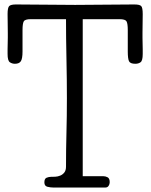

<svg xmlns="http://www.w3.org/2000/svg" viewBox="-20 -841 675 861"><path d="M118 -755Q92 -755 86.5 -745Q81 -735 81 -706V-610Q81 -578 73.5 -566.5Q66 -555 47 -555Q34 -555 24 -562Q14 -569 14 -599Q14 -607 14 -619.5Q14 -632 14.5 -645.5Q15 -659 15 -672Q15 -685 15 -693Q15 -709 14.5 -735Q14 -761 14 -778Q14 -807 21.5 -814Q29 -821 52 -821Q123 -821 184.5 -820Q246 -819 317 -819Q388 -819 449.5 -820Q511 -821 582 -821Q606 -821 613 -814Q620 -807 620 -778Q620 -761 619.5 -735Q619 -709 619 -693Q619 -685 619 -672Q619 -659 619.5 -645.5Q620 -632 620 -619.5Q620 -607 620 -599Q620 -569 610.5 -562Q601 -555 587 -555Q564 -555 558.5 -566.5Q553 -578 553 -610V-706Q553 -735 547.5 -745Q542 -755 516 -755H351V-51H442Q453 -51 462.5 -46Q472 -41 472 -24Q472 -15 467 -7.5Q462 0 452 0H220Q206 0 192.5 -3.5Q179 -7 179 -23Q179 -40 189 -44Q199 -48 208 -48Q216 -48 227.5 -48.5Q239 -49 250 -53.5Q261 -58 268.5 -67.5Q276 -77 276 -94Q276 -171 278 -245Q280 -319 280 -401Q280 -441 279.5 -486.5Q279 -532 278 -578Q277 -624 276.5 -669.5Q276 -715 276 -755Z"/></svg>

Font: Life Savers
Style: Bold
Weight: 700
Designer: Pablo Impallari, Rodrigo Fuenzalida, Brenda Gallo
Foundry: Pablo Impallari, Rodrigo Fuenzalida, Brenda Gallo
Version: Version 3.001; ttfautohint (v0.95) -l 8 -r 50 -G 200 -x 14 -